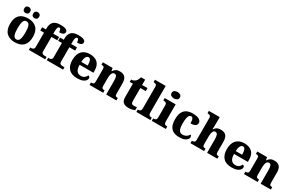

<svg xmlns="http://www.w3.org/2000/svg" viewBox="204 -2343 5970 3923"><g transform="rotate(30 3189.0 -382.0)"><path d="M312 10Q187 10 115.5 -60Q44 -130 44 -271Q44 -411 112.5 -480.5Q181 -550 315 -550Q440 -550 512 -480.5Q584 -411 584 -271Q584 -130 515 -60Q446 10 312 10ZM314 -57Q365 -57 385.5 -111.5Q406 -166 406 -271Q406 -376 385 -429Q364 -482 313 -482Q262 -482 242 -429Q222 -376 222 -271Q222 -166 242.5 -111.5Q263 -57 314 -57ZM419 -617Q392 -617 370.5 -633Q349 -649 349 -688Q349 -727 370.5 -743Q392 -759 419 -759Q445 -759 466.5 -743Q488 -727 488 -688Q488 -649 466.5 -633Q445 -617 419 -617ZM207 -617Q180 -617 159 -633Q138 -649 138 -688Q138 -727 159 -743Q180 -759 207 -759Q233 -759 255 -743Q277 -727 277 -688Q277 -649 255 -633Q233 -617 207 -617Z M644 0V-57H670Q681 -57 696.5 -61.5Q712 -66 724 -79Q736 -92 736 -120V-460H648V-536H736V-567Q736 -662 785.5 -715Q835 -768 950 -768Q1020 -768 1056.5 -757Q1093 -746 1106.5 -729Q1120 -712 1120 -694Q1120 -675 1109.5 -658Q1099 -641 1073 -631Q1047 -621 999 -621Q999 -635 995.5 -655.5Q992 -676 983.5 -691.5Q975 -707 960 -707Q936 -707 923.5 -682Q911 -657 911 -589V-536H1048V-460H911V-120Q911 -92 922 -79Q933 -66 948.5 -61.5Q964 -57 978 -57H1029V0Z M1066 0V-57H1092Q1103 -57 1118.5 -61.5Q1134 -66 1146 -79Q1158 -92 1158 -120V-460H1070V-536H1158V-567Q1158 -662 1207.5 -715Q1257 -768 1372 -768Q1442 -768 1478.5 -757Q1515 -746 1528.5 -729Q1542 -712 1542 -694Q1542 -675 1531.5 -658Q1521 -641 1495 -631Q1469 -621 1421 -621Q1421 -635 1417.5 -655.5Q1414 -676 1405.5 -691.5Q1397 -707 1382 -707Q1358 -707 1345.5 -682Q1333 -657 1333 -589V-536H1470V-460H1333V-120Q1333 -92 1344 -79Q1355 -66 1370.5 -61.5Q1386 -57 1400 -57H1451V0Z M1786 10Q1650 10 1583 -62.5Q1516 -135 1516 -266Q1516 -406 1583.5 -478Q1651 -550 1774 -550Q1888 -550 1953.5 -489Q2019 -428 2019 -309V-255H1693Q1695 -159 1729 -114.5Q1763 -70 1829 -70Q1880 -70 1911.5 -95.5Q1943 -121 1960 -158Q1976 -153 1987.5 -140.5Q1999 -128 1999 -110Q1999 -82 1977.5 -54.5Q1956 -27 1909 -8.5Q1862 10 1786 10ZM1845 -323Q1845 -398 1829 -439.5Q1813 -481 1778 -481Q1741 -481 1718.5 -440.5Q1696 -400 1695 -323Z M2075 0V-57H2079Q2113 -57 2132 -69Q2151 -81 2151 -125V-415Q2151 -456 2134 -467.5Q2117 -479 2084 -479H2080V-536H2310L2323 -469H2328Q2349 -504 2383 -527Q2417 -550 2480 -550Q2560 -550 2601.5 -504.5Q2643 -459 2643 -358V-128Q2643 -82 2657 -69.5Q2671 -57 2705 -57H2709V0H2468V-322Q2468 -386 2454.5 -421.5Q2441 -457 2403 -457Q2374 -457 2357.5 -435.5Q2341 -414 2334 -379.5Q2327 -345 2327 -305V-122Q2327 -81 2343.5 -69Q2360 -57 2393 -57H2397V0Z M2993 10Q2916 10 2873 -25.5Q2830 -61 2830 -149V-464H2755V-519Q2793 -519 2820 -534Q2847 -549 2862 -565Q2876 -580 2888 -604Q2900 -628 2908 -661H3006V-536H3133V-464H3006V-165Q3006 -122 3019 -102.5Q3032 -83 3068 -83Q3088 -83 3107 -85.5Q3126 -88 3142 -92V-19Q3125 -11 3086.5 -0.5Q3048 10 2993 10Z M3180 0V-57H3191Q3220 -57 3239 -72Q3258 -87 3258 -128V-644Q3258 -670 3245.5 -682.5Q3233 -695 3217.5 -699Q3202 -703 3191 -703H3180V-760H3433V-128Q3433 -87 3452 -72Q3471 -57 3500 -57H3511V0Z M3706 -622Q3665 -622 3637 -641Q3609 -660 3609 -698Q3609 -738 3637 -756Q3665 -774 3706 -774Q3745 -774 3774 -756Q3803 -738 3803 -698Q3803 -660 3774 -641Q3745 -622 3706 -622ZM3544 0V-57H3556Q3586 -57 3604.5 -72.5Q3623 -88 3623 -130V-412Q3623 -450 3603.5 -464.5Q3584 -479 3556 -479H3540V-536H3798V-128Q3798 -87 3817 -72Q3836 -57 3865 -57H3876V0Z M4195 10Q4118 10 4060.5 -15.5Q4003 -41 3971 -101.5Q3939 -162 3939 -267Q3939 -375 3972.5 -437Q4006 -499 4063.5 -524.5Q4121 -550 4192 -550Q4303 -550 4351.5 -517.5Q4400 -485 4400 -444Q4400 -423 4389.5 -401.5Q4379 -380 4347.5 -365Q4316 -350 4255 -350Q4255 -386 4250 -416.5Q4245 -447 4232.5 -466Q4220 -485 4198 -485Q4173 -485 4154.5 -465.5Q4136 -446 4126 -398.5Q4116 -351 4116 -268Q4116 -168 4141 -118.5Q4166 -69 4221 -69Q4276 -69 4315 -94Q4354 -119 4372 -154Q4386 -146 4392 -132.5Q4398 -119 4398 -105Q4398 -80 4377.5 -53Q4357 -26 4312 -8Q4267 10 4195 10Z M4456 0V-57H4461Q4491 -57 4512 -69Q4533 -81 4533 -125V-644Q4533 -670 4520.5 -682.5Q4508 -695 4492.5 -699Q4477 -703 4466 -703H4452V-760H4708V-606Q4708 -568 4706.5 -531.5Q4705 -495 4704 -474H4711Q4730 -505 4763.5 -527.5Q4797 -550 4860 -550Q4943 -550 4984 -504.5Q5025 -459 5025 -358V-128Q5025 -82 5039 -69.5Q5053 -57 5087 -57H5091V0H4849V-322Q4849 -386 4834 -421.5Q4819 -457 4782 -457Q4752 -457 4736.5 -434.5Q4721 -412 4715 -377Q4709 -342 4709 -305V-122Q4709 -81 4725.5 -69Q4742 -57 4775 -57H4779V0Z M5430 10Q5294 10 5227 -62.5Q5160 -135 5160 -266Q5160 -406 5227.5 -478Q5295 -550 5418 -550Q5532 -550 5597.5 -489Q5663 -428 5663 -309V-255H5337Q5339 -159 5373 -114.5Q5407 -70 5473 -70Q5524 -70 5555.5 -95.5Q5587 -121 5604 -158Q5620 -153 5631.5 -140.5Q5643 -128 5643 -110Q5643 -82 5621.5 -54.5Q5600 -27 5553 -8.5Q5506 10 5430 10ZM5489 -323Q5489 -398 5473 -439.5Q5457 -481 5422 -481Q5385 -481 5362.5 -440.5Q5340 -400 5339 -323Z M5719 0V-57H5723Q5757 -57 5776 -69Q5795 -81 5795 -125V-415Q5795 -456 5778 -467.5Q5761 -479 5728 -479H5724V-536H5954L5967 -469H5972Q5993 -504 6027 -527Q6061 -550 6124 -550Q6204 -550 6245.5 -504.5Q6287 -459 6287 -358V-128Q6287 -82 6301 -69.5Q6315 -57 6349 -57H6353V0H6112V-322Q6112 -386 6098.5 -421.5Q6085 -457 6047 -457Q6018 -457 6001.5 -435.5Q5985 -414 5978 -379.5Q5971 -345 5971 -305V-122Q5971 -81 5987.5 -69Q6004 -57 6037 -57H6041V0Z"/></g></svg>

Font: Noto Serif Georgian ExtraBold
Style: Regular
Weight: 800
Designer: Monotype Design Team, Akaki Razmadze
Foundry: Google LLC
Version: Version 2.003; ttfautohint (v1.8.4.7-5d5b)